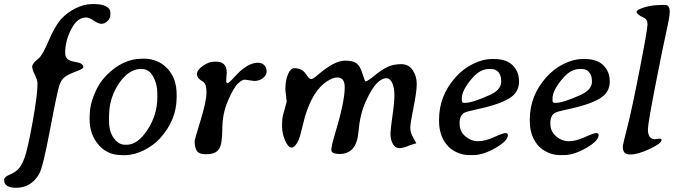

<svg xmlns="http://www.w3.org/2000/svg" viewBox="-62 -746 3283 932"><path d="M383.8 -726.1H398.4Q432.6 -726.1 453.1 -714.8Q473.6 -703.6 473.6 -687V-674.8Q473.6 -656.2 459.5 -643.3Q445.3 -630.4 430.2 -630.4Q415 -630.4 393.6 -645.8Q372.1 -661.1 356 -661.1Q315.4 -661.1 288.1 -612.3Q254.4 -552.2 254.4 -490.2Q254.4 -470.7 264.9 -460.2Q275.4 -449.7 308.8 -444.3Q342.3 -439 342.3 -419.4Q342.3 -412.1 308.1 -399.4Q273.4 -386.7 254.9 -374Q236.3 -361.3 226.6 -333Q216.3 -303.7 181.2 -118.2Q146 68.4 127.9 98.6Q88.9 165.5 16.6 165.5Q16.1 165.5 15.6 165.5Q-42 165.5 -42 127Q-42 112.8 -16.1 102.3Q9.8 91.8 26.4 75.2Q43 58.6 57.6 18.8Q72.3 -21 96.2 -153.3Q120.1 -285.6 120.1 -340.3Q120.1 -356.9 107.2 -382.8Q94.2 -408.7 94.2 -423.1Q94.2 -437.5 125.5 -462.4Q144 -477.1 174.1 -547.9Q204.1 -618.7 233.4 -651.9Q263.2 -685.1 304.7 -705.6Q346.2 -726.1 383.8 -726.1Z M629.4 -410.6H615.2Q594.7 -410.6 568.4 -395Q542 -379.4 517.1 -343.3Q467.3 -271 467.3 -182.1V-157.7Q467.3 -106.9 490.7 -75.2Q514.2 -43.5 543.9 -43.5H553.7Q606.9 -43.5 654.3 -116.5Q701.7 -189.5 701.7 -272.9V-292.5Q701.7 -338.4 681.4 -374.5Q661.1 -410.6 629.4 -410.6ZM373 -166V-180.2L373.5 -187.5Q373.5 -234.4 396 -289.1Q418 -343.8 456.1 -381.8Q535.2 -460.9 626.5 -460.9L633.8 -461.4Q705.1 -461.4 750.2 -413.8Q795.4 -366.2 795.4 -288.1V-273.4Q795.4 -163.6 715.3 -75.2Q683.6 -40 636.2 -16.4Q588.9 7.3 542 7.3H534.7L527.3 6.8Q459 6.8 416 -43.5Q373 -93.8 373 -166Z M942.4 2.4H933.1Q903.8 2.4 893.3 -13.9Q882.8 -30.3 882.8 -63Q882.8 -67.4 911.6 -161.6Q940.4 -255.9 940.4 -297.9Q940.4 -339.8 923.3 -349.6Q894 -366.2 894 -386.2Q894 -406.2 922.9 -426.5Q951.7 -446.8 979 -446.8H986.8Q1038.6 -446.8 1038.6 -393.6L1037.1 -375Q1036.1 -362.8 1036.1 -352.3Q1036.1 -341.8 1042.2 -341.8Q1048.3 -341.8 1075.7 -372.1Q1137.7 -441.4 1189.5 -441.4Q1209.5 -441.4 1220.9 -429.4Q1232.4 -417.5 1232.4 -399.7Q1232.4 -381.8 1214.8 -367.4Q1197.3 -353 1171.9 -353L1125.5 -359.4Q1113.3 -359.4 1092.8 -340.3Q1072.3 -321.3 1044.7 -257.6Q1017.1 -193.8 1017.1 -118.9Q1017.1 -43.9 1000 -20.8Q982.9 2.4 942.4 2.4Z M1611.3 -321.8Q1611.3 -322.3 1611.3 -323.2Q1611.3 -370.1 1574.7 -370.1Q1555.2 -370.1 1525.9 -351.6Q1456.5 -307.6 1418 -178.7Q1415.5 -169.9 1404.1 -123.5Q1392.6 -77.1 1388.2 -67.4Q1370.6 -29.8 1353.5 -29.8Q1336.4 -29.8 1321.8 -64.2Q1307.1 -98.6 1307.1 -134.5Q1307.1 -170.4 1312.5 -189.5Q1329.6 -250 1329.6 -252L1323.2 -310.5Q1323.2 -356.4 1335.9 -385.7Q1348.6 -415 1366.7 -415Q1394 -415 1411.6 -399.9L1419.9 -390.6L1427.2 -381.3L1433.1 -372.1Q1440.4 -362.3 1449 -362.3Q1457.5 -362.3 1480 -381.8Q1561 -451.7 1612.8 -451.7H1613.3Q1651.4 -451.7 1669.2 -438Q1687 -424.3 1697.8 -387.7Q1708.5 -351.1 1712.9 -351.1Q1722.2 -351.1 1755.6 -378.9Q1789.1 -406.7 1818.4 -420.7Q1847.7 -434.6 1884.8 -434.6Q1921.9 -434.6 1941.4 -405.5Q1960.9 -376.5 1960.9 -338.6Q1960.9 -300.8 1945.3 -224.4Q1929.7 -147.9 1929.7 -125Q1929.7 -102.1 1944.3 -76.7Q1959 -51.3 1959 -50.8L1929.2 -41.5Q1897 -26.9 1876.7 -26.9Q1856.4 -26.9 1845 -47.4Q1833.5 -67.9 1833.5 -93.3Q1833.5 -118.7 1843 -183.1Q1852.5 -247.6 1852.5 -283.9Q1852.5 -320.3 1842 -343.3Q1831.5 -366.2 1812 -366.2Q1792.5 -366.2 1768.8 -343.5Q1745.1 -320.8 1715.8 -258.8Q1686.5 -196.8 1679.2 -116.2Q1675.8 -79.6 1669.9 -61.5L1663.1 -43.9Q1640.1 1.5 1586.4 1.5Q1546.4 1.5 1546.4 -18.3Q1546.4 -38.1 1563 -92.3Q1611.3 -252 1611.3 -320.3Z M2179.7 -268.1V-258.8Q2179.7 -246.6 2189.5 -246.6H2194.8Q2231 -246.6 2316.9 -285.6Q2371.1 -310.1 2371.1 -350.6V-353L2370.6 -356Q2370.6 -378.9 2357.9 -395Q2345.2 -411.1 2320.8 -411.1H2312.5Q2270 -411.1 2233.9 -370.6Q2179.7 -309.6 2179.7 -268.1ZM2234.9 6.8H2215.8Q2183.1 6.8 2153.1 -7.6Q2123 -22 2105 -45.4Q2069.3 -90.8 2069.3 -157.2V-166.5Q2069.3 -281.2 2149.4 -371.1Q2185.5 -411.6 2233.4 -435.5Q2281.2 -459.5 2327.6 -459.5H2336.9Q2396 -459.5 2426.8 -428.7Q2457.5 -397.9 2457.5 -350.8Q2457.5 -303.7 2421.4 -276.4Q2374 -240.7 2250.5 -214.8Q2202.1 -204.6 2191.4 -198.2Q2168.9 -185.5 2168.9 -146.7Q2168.9 -107.9 2197 -84.2Q2225.1 -60.5 2258.8 -60.5Q2292.5 -60.5 2336.2 -80.3Q2379.9 -100.1 2391.6 -100.1Q2403.3 -100.1 2403.3 -90.3Q2403.3 -62.5 2343.3 -27.8Q2283.2 6.8 2234.9 6.8Z M2620.1 -268.1V-258.8Q2620.1 -246.6 2629.9 -246.6H2635.3Q2671.4 -246.6 2757.3 -285.6Q2811.5 -310.1 2811.5 -350.6V-353L2811 -356Q2811 -378.9 2798.3 -395Q2785.6 -411.1 2761.2 -411.1H2752.9Q2710.4 -411.1 2674.3 -370.6Q2620.1 -309.6 2620.1 -268.1ZM2675.3 6.8H2656.2Q2623.5 6.8 2593.5 -7.6Q2563.5 -22 2545.4 -45.4Q2509.8 -90.8 2509.8 -157.2V-166.5Q2509.8 -281.2 2589.8 -371.1Q2626 -411.6 2673.8 -435.5Q2721.7 -459.5 2768.1 -459.5H2777.3Q2836.4 -459.5 2867.2 -428.7Q2897.9 -397.9 2897.9 -350.8Q2897.9 -303.7 2861.8 -276.4Q2814.5 -240.7 2690.9 -214.8Q2642.6 -204.6 2631.8 -198.2Q2609.4 -185.5 2609.4 -146.7Q2609.4 -107.9 2637.5 -84.2Q2665.5 -60.5 2699.2 -60.5Q2732.9 -60.5 2776.6 -80.3Q2820.3 -100.1 2832 -100.1Q2843.8 -100.1 2843.8 -90.3Q2843.8 -62.5 2783.7 -27.8Q2723.6 6.8 2675.3 6.8Z M3149.4 -65.9Q3149.4 -50.3 3092 -23.2Q3034.7 3.9 2998 3.9Q2961.4 3.9 2961.4 -30.3V-37.6Q2961.4 -43.9 2983.4 -129.6Q3005.4 -215.3 3043.2 -409.2Q3081.1 -603 3081.1 -627.7Q3081.1 -652.3 3062 -660.6Q3028.3 -675.8 3028.3 -689Q3028.3 -695.3 3043.9 -702.1Q3088.4 -722.2 3157.7 -722.2H3166.5Q3189 -722.2 3189 -688Q3189 -665.5 3172.4 -592Q3155.8 -518.6 3119.4 -331.8Q3083 -145 3083 -118.2Q3083 -70.3 3118.2 -70.3Q3132.8 -72.8 3141.1 -72.8Q3149.4 -72.8 3149.4 -65.9Z"/></svg>

Font: Averia Serif Libre
Style: Italic
Weight: 400
Italic angle: -7.90001°
Version: Version 1.002